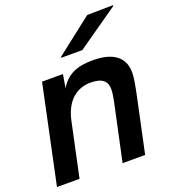

<svg xmlns="http://www.w3.org/2000/svg" viewBox="-139 -867 857 968"><g transform="rotate(-20 289.5 -382.5)"><path d="M223 -525H111L0 0H121L183 -291C205 -391 265 -437 339 -437C402 -437 426 -412 426 -371C426 -355 424 -337 418 -308L352 0H473L535 -291C547 -349 554 -387 554 -413C554 -497 495 -539 387 -539C303 -539 248 -516 211 -453ZM243 -605H356L578 -760L579 -765L440 -763L244 -610Z"/></g></svg>

Font: Nacelle SemiBold
Style: Italic
Weight: 600
Italic angle: -12°
Designer: Sora Sagano
Foundry: Sora Sagano
Version: Version 1.000;FEAKit 1.0